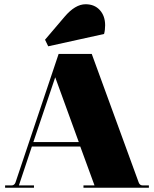

<svg xmlns="http://www.w3.org/2000/svg" viewBox="-20 -884 725 904"><path d="M207 -666 192 -697 284 -805Q334 -864 383 -864Q425 -864 450 -836.5Q475 -809 475 -765Q475 -742 470 -724ZM4 0V-11H34Q48 -11 53 -25L256 -630H412L633 -25Q638 -11 652 -11H681V0H373V-11H425L358 -194H130L69 -11H140V0ZM137 -215H351L240 -520Z"/></svg>

Font: Arapey Black-Display
Style: Regular
Weight: 900
Designer: Eduardo Rodriguez Tunni
Foundry: Eduardo Rodriguez Tunni
Version: Version 4.000